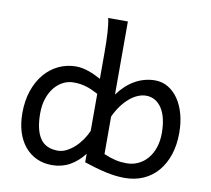

<svg xmlns="http://www.w3.org/2000/svg" viewBox="-85 -877 1081 985"><g transform="rotate(10 455.5 -384.5)"><path d="M502.9 -90.3Q520.5 -83 535.6 -77.9Q550.8 -72.8 564.7 -69.6Q578.6 -66.4 592.8 -64.9Q606.9 -63.5 622.6 -63.5Q654.8 -63.5 682.6 -76.7Q710.4 -89.8 730.7 -113.8Q751 -137.7 762.5 -171.6Q773.9 -205.6 773.9 -246.6Q773.9 -287.1 766.4 -319.8Q758.8 -352.5 744.1 -375.2Q729.5 -397.9 708.7 -410.2Q688 -422.4 661.6 -422.4Q640.6 -422.4 618.7 -413.1Q596.7 -403.8 575.9 -386.2Q555.2 -368.7 536.4 -343.3Q517.6 -317.9 502.9 -285.6ZM412.6 -388.2Q394.5 -397.9 378.9 -404.8Q363.3 -411.6 348.1 -416Q333 -420.4 317.4 -422.6Q301.8 -424.8 283.2 -424.8Q255.4 -424.8 230 -412.1Q204.6 -399.4 184.8 -375.5Q165 -351.6 153.3 -317.1Q141.6 -282.7 141.6 -239.3Q141.6 -153.8 170.7 -109.9Q199.7 -65.9 263.7 -65.9Q286.1 -65.9 308.3 -77.1Q330.6 -88.4 350.3 -106.4Q370.1 -124.5 386.2 -147.7Q402.3 -170.9 412.6 -195.3ZM502.9 -400.4Q520.5 -424.8 541.5 -444.6Q562.5 -464.4 586.7 -478.5Q610.8 -492.7 637.7 -500.2Q664.6 -507.8 693.4 -507.8Q730.5 -507.8 761.2 -489.7Q792 -471.7 814.5 -439.2Q836.9 -406.7 849.4 -361.8Q861.8 -316.9 861.8 -263.7Q861.8 -200.7 845 -149.9Q828.1 -99.1 797.4 -63Q766.6 -26.9 722.9 -7.3Q679.2 12.2 625 12.2Q577.6 12.2 525.6 0.5Q473.6 -11.2 412.6 -31.7V-75.7Q378.9 -32.7 337.9 -10.3Q296.9 12.2 246.6 12.2Q201.7 12.2 165.8 -4.6Q129.9 -21.5 104.2 -52.5Q78.6 -83.5 64.9 -127.2Q51.3 -170.9 51.3 -224.6Q51.3 -289.6 69.1 -341.8Q86.9 -394 118.2 -430.9Q149.4 -467.8 191.7 -487.8Q233.9 -507.8 283.2 -507.8Q298.8 -507.8 315.7 -504.4Q332.5 -501 349.4 -495.1Q366.2 -489.3 382.3 -481.7Q398.4 -474.1 412.6 -466.3V-603Q412.6 -662.1 409.9 -706.3Q407.2 -750.5 400.4 -781.2H502.9Z"/></g></svg>

Font: Andika FrenchTight
Style: Regular
Weight: 400
Designer: Victor Gaultney, Annie Olsen, Julie Remington, Don Collingsworth, Eric Hays, Becca Hirsbrunner
Foundry: SIL International
Version: Version 5.000 ; Dig1 Dig4Opn Dig7 LnSpcTght